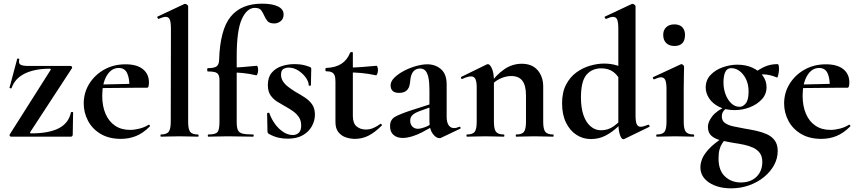

<svg xmlns="http://www.w3.org/2000/svg" viewBox="-20 -746 4686 1048"><path d="M33 -12 256 -364Q260 -371 251 -371Q198 -371 155.5 -359.5Q113 -348 84.5 -325Q56 -302 43 -265Q42 -263 36.5 -264Q31 -265 32 -268L74 -425Q75 -427 81 -426Q87 -425 85 -422Q80 -400 92 -393Q104 -386 135 -386Q174 -386 232 -386Q290 -386 365 -386Q370 -386 372.5 -382Q375 -378 373 -374L145 -25Q142 -18 150 -18Q199 -18 236.5 -25Q274 -32 301 -46Q328 -60 344.5 -81.5Q361 -103 367 -132Q368 -135 373.5 -135Q379 -135 379 -132L377 -11Q377 -7 374.5 -3.5Q372 0 367 0Q318 0 260.5 0Q203 0 146 0Q89 0 40 0Q36 0 33.5 -4Q31 -8 33 -12Z M640 12Q575 12 529.5 -15Q484 -42 460.5 -86.5Q437 -131 437 -181Q437 -240 467 -288.5Q497 -337 548.5 -366Q600 -395 665 -395Q727 -395 760 -368.5Q793 -342 793 -296Q793 -285 791 -276Q789 -267 782 -267H686Q688 -314 675 -344.5Q662 -375 628 -375Q588 -375 563 -333.5Q538 -292 538 -223Q538 -167 556 -125Q574 -83 608 -60Q642 -37 690 -37Q714 -37 741.5 -44Q769 -51 791 -65Q793 -67 796.5 -63Q800 -59 798 -56Q761 -19 722.5 -3.5Q684 12 640 12ZM503 -265 502 -284 721 -289V-267Z M858 0Q856 0 856 -6Q856 -12 858 -12Q889 -12 900.5 -26.5Q912 -41 912 -81L913 -589Q913 -623 907 -638.5Q901 -654 884 -654Q871 -654 846 -643Q843 -642 840 -648Q837 -654 839 -655L986 -724Q988 -725 990 -725Q995 -725 1001 -720.5Q1007 -716 1007 -712V-81Q1007 -41 1018 -26.5Q1029 -12 1060 -12Q1064 -12 1064 -6Q1064 0 1060 0Q1041 0 1014.5 -1Q988 -2 959 -2Q930 -2 904 -1Q878 0 858 0Z M1118 0Q1114 0 1114 -6Q1114 -12 1118 -12Q1156 -12 1167 -25Q1178 -38 1178 -81V-306Q1178 -328 1172 -338.5Q1166 -349 1152 -352.5Q1138 -356 1114 -356Q1111 -356 1111 -365Q1111 -374 1114 -374Q1149 -374 1162 -383.5Q1175 -393 1176 -418Q1181 -584 1239 -655Q1297 -726 1410 -726Q1466 -726 1497 -711Q1528 -696 1528 -667Q1528 -643 1512 -630.5Q1496 -618 1477 -618Q1450 -618 1439.5 -631.5Q1429 -645 1422 -661Q1415 -677 1405.5 -690Q1396 -703 1371 -703Q1328 -703 1300 -642Q1272 -581 1272 -439V-81Q1272 -52 1278 -37Q1284 -22 1303 -17Q1322 -12 1361 -12Q1365 -12 1365 -6Q1365 0 1361 0Q1326 0 1292.5 -1Q1259 -2 1224 -2Q1195 -2 1167.5 -1Q1140 0 1118 0ZM1379 -335Q1340 -344 1304.5 -347.5Q1269 -351 1229 -351V-377Q1267 -377 1304 -380Q1341 -383 1382 -387Q1385 -387 1387 -379.5Q1389 -372 1389 -363Q1389 -353 1385.5 -343.5Q1382 -334 1379 -335Z M1514 -338Q1514 -317 1525.5 -300.5Q1537 -284 1555 -270.5Q1573 -257 1594 -244Q1619 -230 1643 -214.5Q1667 -199 1683 -177Q1699 -155 1699 -120Q1699 -88 1682.5 -57.5Q1666 -27 1633 -8Q1600 11 1550 11Q1525 11 1500 5.5Q1475 0 1446 -16Q1444 -18 1442 -21Q1440 -24 1440 -28L1438 -127Q1438 -130 1443.5 -130.5Q1449 -131 1450 -129Q1461 -97 1481 -69.5Q1501 -42 1526.5 -25.5Q1552 -9 1578 -9Q1598 -9 1611 -21.5Q1624 -34 1624 -60Q1624 -88 1611.5 -106.5Q1599 -125 1580 -138.5Q1561 -152 1541 -163Q1518 -176 1495 -190Q1472 -204 1457 -225.5Q1442 -247 1442 -282Q1442 -324 1463 -349Q1484 -374 1517.5 -385Q1551 -396 1587 -396Q1609 -396 1627.5 -393Q1646 -390 1670 -381Q1679 -378 1679 -370Q1679 -350 1678 -328.5Q1677 -307 1677 -281Q1677 -278 1671 -278Q1665 -278 1665 -281Q1665 -300 1649.5 -322Q1634 -344 1609 -360.5Q1584 -377 1555 -377Q1541 -377 1527.5 -370Q1514 -363 1514 -338Z M1917 12Q1893 12 1868.5 4Q1844 -4 1827.5 -24Q1811 -44 1811 -80V-302Q1811 -323 1806 -335Q1801 -347 1790 -352Q1779 -357 1760 -357Q1756 -357 1756 -366Q1756 -375 1760 -375Q1811 -377 1843 -397.5Q1875 -418 1891 -458Q1893 -462 1899.5 -462Q1906 -462 1906 -458V-113Q1906 -73 1926.5 -56Q1947 -39 1977 -39Q2000 -39 2020.5 -48.5Q2041 -58 2055 -69Q2058 -72 2062.5 -67.5Q2067 -63 2063 -60Q2026 -23 1991.5 -5.5Q1957 12 1917 12ZM2032 -335Q1991 -344 1952.5 -347.5Q1914 -351 1871 -351V-377Q1912 -377 1951.5 -380Q1991 -383 2036 -387Q2038 -387 2040.5 -379.5Q2043 -372 2043 -363Q2043 -353 2039.5 -343.5Q2036 -334 2032 -335Z M2388 6Q2384 8 2378 8Q2360 8 2342 -16Q2324 -40 2324 -85V-255Q2324 -294 2319 -320Q2314 -346 2303 -359Q2292 -372 2273 -372Q2258 -372 2246 -364.5Q2234 -357 2227 -340.5Q2220 -324 2218 -295Q2215 -266 2200 -252.5Q2185 -239 2159 -239Q2134 -239 2123 -250Q2112 -261 2112 -280Q2112 -302 2133 -322.5Q2154 -343 2185.5 -359.5Q2217 -376 2251 -385.5Q2285 -395 2312 -395Q2356 -395 2387 -368.5Q2418 -342 2418 -285V-108Q2418 -79 2428.5 -63Q2439 -47 2458 -47Q2472 -47 2487 -54Q2491 -56 2493.5 -50.5Q2496 -45 2491 -43ZM2178 7Q2147 7 2128 -9.5Q2109 -26 2109 -57Q2109 -93 2136.5 -108.5Q2164 -124 2222 -143L2334 -179L2338 -164L2269 -139Q2242 -129 2230.5 -117Q2219 -105 2219 -88Q2219 -67 2231 -55Q2243 -43 2261 -43Q2269 -43 2282.5 -46.5Q2296 -50 2312 -57L2367 -87L2368 -70L2282 -23Q2257 -10 2229 -1.5Q2201 7 2178 7Z M2798 0Q2795 0 2795 -6Q2795 -12 2798 -12Q2829 -12 2840 -26.5Q2851 -41 2851 -81V-225Q2851 -279 2831.5 -305Q2812 -331 2770 -331Q2740 -331 2708.5 -316Q2677 -301 2658 -275L2653 -287Q2688 -337 2732 -367.5Q2776 -398 2828 -398Q2884 -398 2914.5 -363Q2945 -328 2945 -273V-81Q2945 -41 2956.5 -26.5Q2968 -12 2999 -12Q3002 -12 3002 -6Q3002 0 2999 0Q2979 0 2953 -1Q2927 -2 2898 -2Q2870 -2 2844 -1Q2818 0 2798 0ZM2529 0Q2526 0 2526 -6Q2526 -12 2529 -12Q2560 -12 2571 -26.5Q2582 -41 2582 -81V-269Q2582 -300 2575 -314.5Q2568 -329 2551 -329Q2542 -329 2530 -325.5Q2518 -322 2503 -315Q2499 -313 2497 -319Q2495 -325 2497 -326L2636 -394Q2642 -396 2643 -396Q2654 -396 2665 -372Q2676 -348 2676 -303V-81Q2676 -41 2687.5 -26.5Q2699 -12 2730 -12Q2733 -12 2733 -6Q2733 0 2730 0Q2710 0 2684 -1Q2658 -2 2629 -2Q2601 -2 2575 -1Q2549 0 2529 0Z M3205 13Q3162 13 3126.5 -10Q3091 -33 3069.5 -76.5Q3048 -120 3048 -182Q3048 -243 3070 -284.5Q3092 -326 3126.5 -351Q3161 -376 3201 -387.5Q3241 -399 3277 -399Q3313 -399 3344 -390Q3375 -381 3400 -368L3377 -287Q3356 -332 3329 -352.5Q3302 -373 3262 -373Q3211 -373 3181 -337.5Q3151 -302 3151 -214Q3151 -157 3165 -117Q3179 -77 3204 -56Q3229 -35 3260 -35Q3300 -35 3330 -57Q3360 -79 3388 -110L3398 -101Q3377 -77 3348.5 -50.5Q3320 -24 3284.5 -5.5Q3249 13 3205 13ZM3449 -712V-116Q3449 -82 3455.5 -68Q3462 -54 3477 -54Q3484 -54 3494.5 -57Q3505 -60 3518 -65Q3521 -67 3524 -61.5Q3527 -56 3525 -54L3387 13Q3384 14 3382 14Q3372 14 3363.5 -11Q3355 -36 3355 -82V-589Q3355 -623 3349 -638.5Q3343 -654 3326 -654Q3319 -654 3309.5 -651Q3300 -648 3289 -643Q3285 -642 3282 -648Q3279 -654 3281 -655L3428 -724Q3430 -725 3432 -725Q3437 -725 3443 -720.5Q3449 -716 3449 -712Z M3565 0Q3562 0 3562 -6Q3562 -12 3565 -12Q3596 -12 3607 -26.5Q3618 -41 3618 -81V-260Q3618 -293 3611.5 -308.5Q3605 -324 3588 -324Q3581 -324 3571.5 -321Q3562 -318 3551 -313Q3547 -312 3544.5 -318Q3542 -324 3545 -325L3696 -395Q3698 -396 3699 -396Q3704 -396 3709 -391Q3714 -386 3714 -382Q3714 -370 3713 -342Q3712 -314 3712 -262V-81Q3712 -41 3723.5 -26.5Q3735 -12 3766 -12Q3769 -12 3769 -6Q3769 0 3766 0Q3746 0 3720 -1Q3694 -2 3665 -2Q3637 -2 3611 -1Q3585 0 3565 0ZM3661 -495Q3633 -495 3616.5 -511Q3600 -527 3600 -556Q3600 -582 3616.5 -597.5Q3633 -613 3661 -613Q3689 -613 3704 -597.5Q3719 -582 3719 -556Q3719 -495 3661 -495Z M3971 282Q3898 282 3850.5 250.5Q3803 219 3803 167Q3803 146 3812.5 121.5Q3822 97 3849.5 67Q3877 37 3931 2L3941 13Q3931 23 3922 36.5Q3913 50 3907.5 69.5Q3902 89 3902 119Q3902 184 3937 217Q3972 250 4024 250Q4059 250 4085 236.5Q4111 223 4126 197.5Q4141 172 4141 138Q4141 108 4127.5 89.5Q4114 71 4091.5 60.5Q4069 50 4041 44Q4013 38 3984 34Q3949 28 3916.5 20.5Q3884 13 3864 -4Q3844 -21 3844 -54Q3844 -80 3867.5 -111Q3891 -142 3947 -167L3956 -161Q3937 -151 3928.5 -139Q3920 -127 3920 -110Q3920 -87 3937.5 -74.5Q3955 -62 3984 -56Q4013 -50 4045 -44Q4077 -39 4108.5 -32Q4140 -25 4166.5 -13Q4193 -1 4209 21Q4225 43 4225 78Q4225 119 4205 155.5Q4185 192 4150 220.5Q4115 249 4069 265.5Q4023 282 3971 282ZM3991 -145Q3940 -145 3904.5 -163Q3869 -181 3850.5 -209.5Q3832 -238 3832 -268Q3832 -310 3859.5 -338Q3887 -366 3927 -379.5Q3967 -393 4004 -393Q4051 -393 4087 -376.5Q4123 -360 4143.5 -332.5Q4164 -305 4164 -270Q4164 -231 4137.5 -203Q4111 -175 4071.5 -160Q4032 -145 3991 -145ZM4018 -163Q4035 -163 4050.5 -181.5Q4066 -200 4066 -246Q4066 -301 4037.5 -337.5Q4009 -374 3971 -374Q3949 -374 3939 -353.5Q3929 -333 3929 -295Q3929 -262 3940 -232Q3951 -202 3971 -182.5Q3991 -163 4018 -163ZM4092 -313 4094 -345Q4126 -370 4156.5 -383Q4187 -396 4224 -396Q4229 -396 4230.5 -388Q4232 -380 4232 -368Q4232 -354 4228 -337Q4224 -320 4221 -323Q4202 -331 4183 -335.5Q4164 -340 4146 -340Q4135 -340 4123 -338.5Q4111 -337 4098 -332Z M4463 12Q4398 12 4352.5 -15Q4307 -42 4283.5 -86.5Q4260 -131 4260 -181Q4260 -240 4290 -288.5Q4320 -337 4371.5 -366Q4423 -395 4488 -395Q4550 -395 4583 -368.5Q4616 -342 4616 -296Q4616 -285 4614 -276Q4612 -267 4605 -267H4509Q4511 -314 4498 -344.5Q4485 -375 4451 -375Q4411 -375 4386 -333.5Q4361 -292 4361 -223Q4361 -167 4379 -125Q4397 -83 4431 -60Q4465 -37 4513 -37Q4537 -37 4564.5 -44Q4592 -51 4614 -65Q4616 -67 4619.5 -63Q4623 -59 4621 -56Q4584 -19 4545.5 -3.5Q4507 12 4463 12ZM4326 -265 4325 -284 4544 -289V-267Z"/></svg>

Font: Cormorant Light
Style: Regular
Weight: 300
Designer: Christian Thalmann (Catharsis Fonts)
Foundry: Catharsis Fonts
Version: Version 4.000